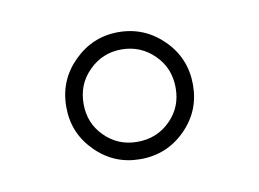

<svg xmlns="http://www.w3.org/2000/svg" viewBox="-39 -819 432 320"><g transform="rotate(-10 177.0 -659.5)"><path d="M284.2 -659.2C284.2 -689 273.9 -714.4 252.9 -735.4C231.9 -756.3 206.5 -767.1 176.8 -767.1C147 -767.1 122.1 -756.3 101.1 -735.4C80.1 -714.4 69.8 -689 69.8 -659.2C69.8 -629.4 80.1 -604.5 101.1 -583.5C122.1 -562.5 147 -552.2 176.8 -552.2C206.5 -552.2 231.9 -562.5 252.9 -583.5C273.9 -604.5 284.2 -629.4 284.2 -659.2ZM254.9 -659.2C254.9 -637.2 247.6 -619.1 232.4 -604C217.3 -588.9 198.7 -581.5 176.8 -581.5C154.8 -581.5 136.7 -588.9 121.6 -604C106.4 -619.1 99.1 -637.2 99.1 -659.2C99.1 -681.2 106.4 -699.7 121.6 -714.8C136.7 -730 154.8 -737.8 176.8 -737.8C198.7 -737.8 217.3 -730 232.4 -714.8C247.6 -699.7 254.9 -681.2 254.9 -659.2Z"/></g></svg>

Font: Estedad ExtraLight
Style: Regular
Weight: 200
Designer: Amin Abedi
Version: Version 7.3